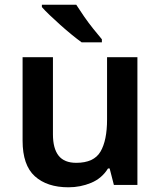

<svg xmlns="http://www.w3.org/2000/svg" viewBox="-20 -786 684 816"><path d="M564 -543V0H464L446 -70H439Q413 -28 367.5 -9Q322 10 271 10Q180 10 128 -37Q76 -84 76 -188V-543H205V-215Q205 -155 229 -124.5Q253 -94 304 -94Q379 -94 407 -141.5Q435 -189 435 -278V-543ZM304 -766Q318 -744 337 -716.5Q356 -689 376.5 -663.5Q397 -638 413 -619V-606H327Q309 -619 285 -638.5Q261 -658 236.5 -680Q212 -702 191 -722Q170 -742 158 -756V-766Z"/></svg>

Font: Noto Sans Kawi SemiBold
Style: Regular
Weight: 600
Designer: Fadhl Haqq
Version: Version 1.000